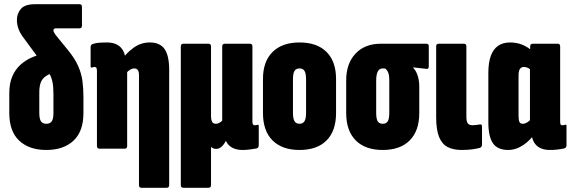

<svg xmlns="http://www.w3.org/2000/svg" viewBox="-20 -704 2702 909"><path d="M199 6Q118 6 71 -38Q24 -82 24 -169V-263Q24 -310 38.5 -343Q53 -376 77 -397.5Q101 -419 129.5 -431.5Q158 -444 186 -450L248 -366Q216 -356 198 -344Q180 -332 173 -313.5Q166 -295 166 -266V-170Q166 -141 174 -129.5Q182 -118 199 -118Q217 -118 225 -129.5Q233 -141 233 -170V-259Q233 -294 228.5 -315.5Q224 -337 214.5 -354.5Q205 -372 190 -391L85 -534Q73 -551 66.5 -570.5Q60 -590 60 -609Q60 -640 79 -662Q98 -684 145 -684H357Q368 -684 368 -671V-583Q368 -570 357 -570H245Q233 -570 233 -560Q233 -555 236 -550.5Q239 -546 243 -539L300 -469Q334 -428 350 -391.5Q366 -355 370.5 -319.5Q375 -284 375 -246V-169Q375 -82 328 -38Q281 6 199 6Z M649 185Q638 185 638 172V-348Q638 -365 632.5 -372.5Q627 -380 615 -380Q606 -380 596 -374Q586 -368 578 -358L555 -419Q578 -453 612.5 -478Q647 -503 689 -503Q737 -503 759 -472Q781 -441 781 -372V172Q781 185 769 185ZM451 0Q439 0 439 -13V-368Q439 -378 436.5 -382.5Q434 -387 427 -387Q424 -387 421 -386Q418 -385 415 -384Q409 -383 409 -390V-481Q409 -493 420 -496Q435 -501 452 -502Q469 -503 486 -503Q529 -503 552 -479Q575 -455 575 -407V-395L582 -380V-13Q582 0 570 0Z M848 185Q836 185 836 172V-484Q836 -497 848 -497H967Q979 -497 979 -484V-157Q979 -136 984.5 -127Q990 -118 1002 -118Q1010 -118 1017.5 -122Q1025 -126 1032 -133V-484Q1032 -497 1045 -497H1163Q1175 -497 1175 -484V-130Q1175 -120 1177.5 -115.5Q1180 -111 1187 -111Q1190 -111 1193 -111.5Q1196 -112 1199 -113Q1205 -115 1205 -107V-16Q1205 -4 1194 -1Q1177 2 1160.5 4Q1144 6 1128 6Q1100 6 1080 -4.5Q1060 -15 1050 -36V-38Q1040 -19 1028.5 -9Q1017 1 1003 1Q995 1 988.5 -2Q982 -5 979 -9V172Q979 185 967 185Z M1398 6Q1316 6 1270.5 -39Q1225 -84 1225 -169V-330Q1225 -413 1270.5 -458Q1316 -503 1398 -503Q1481 -503 1526 -458Q1571 -413 1571 -330V-169Q1571 -84 1526 -39Q1481 6 1398 6ZM1398 -118Q1414 -118 1421.5 -130Q1429 -142 1429 -170V-328Q1429 -357 1421.5 -368.5Q1414 -380 1398 -380Q1382 -380 1374.5 -368.5Q1367 -357 1367 -328V-170Q1367 -142 1374.5 -130Q1382 -118 1398 -118Z M1792 6Q1709 6 1664 -39.5Q1619 -85 1619 -169V-324Q1619 -403 1663 -450Q1707 -497 1783 -497H1999Q2010 -497 2010 -485V-390Q2010 -376 1999 -378L1936 -385V-383Q1949 -371 1957 -347Q1965 -323 1965 -294V-169Q1965 -85 1920 -39.5Q1875 6 1792 6ZM1792 -118Q1809 -118 1816 -130Q1823 -142 1823 -170V-326Q1823 -342 1820.5 -352Q1818 -362 1813.5 -369Q1809 -376 1803 -380H1791Q1776 -380 1768.5 -365.5Q1761 -351 1761 -322V-170Q1761 -142 1768 -130Q1775 -118 1792 -118Z M2165 6Q2127 6 2100 -7.5Q2073 -21 2059 -55Q2045 -89 2045 -149V-485Q2045 -497 2057 -497H2176Q2188 -497 2188 -485V-152Q2188 -128 2195 -119.5Q2202 -111 2217 -111Q2226 -111 2236 -112.5Q2246 -114 2253 -115Q2262 -116 2262 -105V-19Q2262 -8 2252 -4Q2237 0 2216 3Q2195 6 2165 6Z M2386 6Q2336 6 2314 -25.5Q2292 -57 2292 -126V-358Q2292 -407 2303.5 -439Q2315 -471 2338 -487Q2361 -503 2395 -503Q2426 -503 2452 -492.5Q2478 -482 2501 -462L2500 -368Q2489 -378 2479.5 -382.5Q2470 -387 2461 -387Q2452 -387 2446.5 -383Q2441 -379 2438 -370.5Q2435 -362 2435 -348V-155Q2435 -134 2439.5 -126Q2444 -118 2455 -118Q2465 -118 2476 -124.5Q2487 -131 2495 -142L2518 -81Q2494 -42 2458.5 -18Q2423 6 2386 6ZM2584 6Q2495 6 2495 -91V-104L2489 -117V-422L2490 -447V-484Q2490 -497 2502 -497H2620Q2632 -497 2632 -484V-130Q2632 -119 2634 -115Q2636 -111 2643 -111Q2647 -111 2650 -111.5Q2653 -112 2655 -113Q2662 -116 2662 -108V-16Q2662 -4 2650 -1Q2617 6 2584 6Z"/></svg>

Font: Sofia Sans Extra Condensed Black
Style: Regular
Weight: 900
Designer: Botio Nikoltchev, Ani Petrova
Foundry: lettersoup
Version: Version 4.101